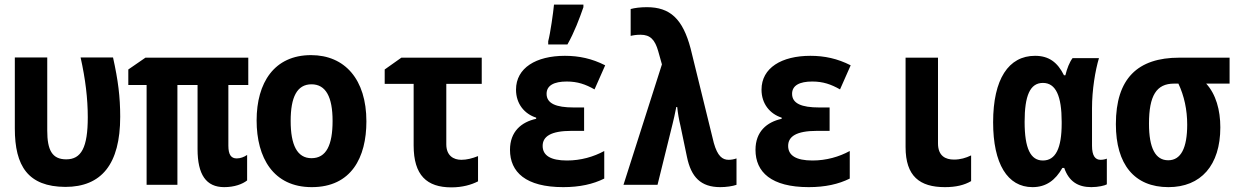

<svg xmlns="http://www.w3.org/2000/svg" viewBox="-20 -798 5340 829"><path d="M262 9C418 9 499 -89 499 -294C499 -380 490 -451 468 -550H328C349 -456 359 -372 359 -292C359 -161 331 -110 266 -110C205 -110 184 -150 184 -234V-550H44V-243C44 -81 101 8 262 9Z M948 10C992 10 1027 -3 1047 -19V-129C1034 -120 1018 -114 1002 -114C978 -114 966 -130 966 -169V-431H1052V-549H608L534 -498V-431H613V0H746V-431H833V-154C833 -44 870 10 948 10Z M1326 10C1497 10 1562 -118 1562 -274C1562 -455 1469 -560 1323 -560C1164 -560 1088 -441 1088 -278C1088 -117 1160 10 1326 10ZM1325 -115C1263 -115 1235 -172 1235 -276C1235 -378 1262 -434 1325 -434C1387 -434 1416 -379 1416 -276C1416 -172 1389 -115 1325 -115Z M1929 11C1976 11 2015 0 2044 -15V-124C2019 -114 1995 -108 1972 -108C1938 -108 1907 -126 1907 -175V-436H2060V-549H1713L1641 -498V-436H1766V-170C1766 -41 1823 11 1929 11Z M2347 -620V-606H2430C2460 -659 2482 -718 2499 -767V-778H2372C2369 -745 2356 -653 2347 -620ZM2412 10C2483 10 2541 -3 2589 -27V-146C2543 -121 2488 -105 2428 -105C2357 -105 2323 -127 2323 -168C2323 -208 2357 -233 2448 -233H2502V-334H2457C2381 -334 2340 -351 2340 -393C2340 -429 2372 -446 2427 -446C2474 -446 2508 -434 2547 -412L2593 -516C2536 -545 2480 -557 2419 -557C2295 -557 2208 -505 2208 -411C2208 -349 2245 -306 2295 -290V-285C2231 -271 2182 -230 2182 -151C2182 -55 2250 10 2412 10Z M3090 10C3115 10 3143 6 3160 0V-114C3149 -110 3137 -108 3126 -108C3099 -108 3078 -124 3062 -181L2962 -588C2928 -717 2873 -767 2773 -767C2746 -767 2721 -764 2703 -759V-643C2715 -646 2728 -648 2746 -648C2788 -648 2808 -626 2822 -577L2838 -520L2672 0H2819L2884 -263C2888 -279 2895 -309 2900 -336H2904C2907 -308 2911 -284 2918 -255L2946 -121C2964 -33 3006 10 3090 10Z M3472 10C3543 10 3601 -3 3649 -27V-146C3603 -121 3548 -105 3488 -105C3417 -105 3383 -127 3383 -168C3383 -208 3417 -233 3508 -233H3562V-334H3517C3441 -334 3400 -351 3400 -393C3400 -429 3432 -446 3487 -446C3534 -446 3568 -434 3607 -412L3653 -516C3596 -545 3540 -557 3479 -557C3355 -557 3268 -505 3268 -411C3268 -349 3305 -306 3355 -290V-285C3291 -271 3242 -230 3242 -151C3242 -55 3310 10 3472 10Z M4060 10C4108 10 4144 1 4173 -16V-127C4150 -116 4127 -109 4099 -109C4063 -109 4030 -124 4030 -179V-549H3890V-163C3890 -37 3951 10 4060 10Z M4438 10C4497 10 4537 -20 4567 -73H4575C4595 -15 4634 10 4692 10C4722 10 4751 3 4759 -2V-113C4752 -110 4741 -108 4732 -108C4709 -108 4695 -125 4695 -169V-331C4695 -410 4709 -494 4725 -547H4611C4598 -530 4587 -502 4580 -473H4574C4546 -529 4509 -557 4449 -557C4335 -557 4268 -457 4268 -270C4268 -91 4330 10 4438 10ZM4483 -105C4430 -105 4404 -156 4404 -272C4404 -384 4427 -440 4483 -440C4539 -440 4564 -383 4564 -272V-265C4564 -158 4538 -105 4483 -105Z M5025 10C5165 10 5249 -84 5249 -248C5249 -323 5230 -391 5188 -437H5289V-549H5072C4892 -549 4798 -459 4798 -262C4798 -88 4878 10 5025 10ZM5024 -106C4969 -106 4941 -158 4941 -264C4941 -385 4973 -437 5049 -437H5068C5093 -384 5106 -324 5106 -260C5106 -159 5079 -106 5024 -106Z"/></svg>

Font: Noto Sans Mono Condensed ExtraBold
Style: Regular
Weight: 800
Width: 3
Designer: Monotype Design Team
Foundry: Monotype Imaging Inc.
Version: Version 2.014